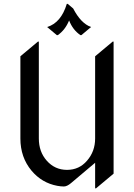

<svg xmlns="http://www.w3.org/2000/svg" viewBox="-20 -977 709 1016"><path d="M333.5 -956.5H338.4L367.2 -932.1Q408.2 -853 461.9 -834L410.6 -791H405.8Q365.2 -818.4 345.7 -868.7Q324.7 -817.9 285.6 -791H280.8L229.5 -834Q303.2 -856.4 333.5 -956.5ZM317.9 9.8Q301.8 9.8 283.2 6.3Q201.7 -8.8 147 -73.7Q87.9 -144.5 87.9 -244.1V-679.2L180.7 -756.8H185.5V-244.1Q185.5 -173.8 227.5 -126.5Q270.5 -78.1 334.5 -78.1Q398.9 -78.1 440.4 -126.5Q483.4 -175.8 483.4 -244.1V-679.2L576.2 -756.8H581.1V-58.1L488.3 19.5H483.4V-115.7L355.5 -7.8Q334.5 9.8 317.9 9.8Z"/></svg>

Font: Gothica
Style: Book
Weight: 400
Designer: Wojciech Kalinowski "wmk69" (wmk69@o2.pl)
Foundry: Wojciech Kalinowski "wmk69" (wmk69@o2.pl)
Version: Version 2.1.0; 2021-05-14